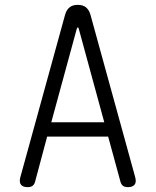

<svg xmlns="http://www.w3.org/2000/svg" viewBox="-20 -760 640 790"><path d="M191 -257H409L304 -642Q303 -647 300.5 -647Q298 -647 296 -642ZM476 -11 425 -198H174L124 -11Q121 -1 114 4.5Q107 10 93 10Q74 10 66 -0.5Q58 -11 64 -32L248 -700Q254 -720 266.5 -730Q279 -740 300 -740Q321 -740 333.5 -730Q346 -720 352 -700L536 -32Q542 -11 534 -0.5Q526 10 507 10Q493 10 486 4.5Q479 -1 476 -11Z"/></svg>

Font: Maple Mono ExtraLight
Style: Regular
Weight: 275
Monospace: yes
Designer: subframe7536
Version: Version 7.000